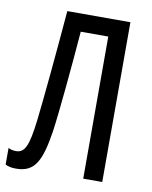

<svg xmlns="http://www.w3.org/2000/svg" viewBox="-85 -775 667 845"><g transform="rotate(10 248.5 -353.0)"><path d="M429 0V-714H147C131 -521 111 -310 100 -217C86 -102 71 -68 31 -68C18 -68 6 -71 -3 -76V-2C9 5 25 8 45 8C130 8 156 -49 177 -184C190 -277 209 -484 221 -635H344V0Z"/></g></svg>

Font: Noto Sans UI Condensed
Style: Regular
Weight: 400
Width: 3
Designer: Monotype Design Team
Foundry: Monotype Imaging Inc.
Version: Version 1.901